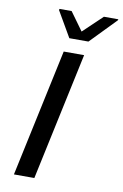

<svg xmlns="http://www.w3.org/2000/svg" viewBox="-98 -963 652 1019"><g transform="rotate(10 227.5 -453.5)"><path d="M52 0 199 -688H309L162 0ZM216 -763 136 -901 138 -907H203L274 -809L377 -907H455L453 -901L319 -763Z"/></g></svg>

Font: Saira SemiExpanded Medium
Style: Italic
Weight: 500
Width: 6
Italic angle: -12°
Designer: Hector Gatti with collaboration of the Omnibus-Type team
Foundry: Omnibus-Type
Version: Version 1.101